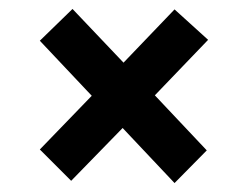

<svg xmlns="http://www.w3.org/2000/svg" viewBox="-20 -550 540 429"><path d="M256 -410 142 -530 69 -459 185 -336 69 -216 139 -146 254 -264 370 -141 442 -214 326 -337 445 -461 370 -529Z"/></svg>

Font: Inconsolata
Style: Bold
Weight: 700
Monospace: yes
Designer: Raph Levien, Kirill Tkachev(cyreal.org)
Foundry: Raph Levien, Kirill Tkachev(cyreal.org)
Version: Version 1.014